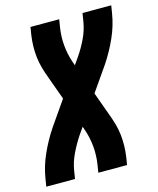

<svg xmlns="http://www.w3.org/2000/svg" viewBox="-111 -813 731 891"><g transform="rotate(-15 254.5 -367.5)"><path d="M0 0 6 -37Q15 -94 40 -150Q65 -206 99 -257L181 -375L139 -491Q130 -515 123 -540Q116 -565 113 -591Q110 -617 110.5 -644Q111 -671 115 -698L121 -735H259L253 -698Q246 -654 250 -611Q254 -568 267 -530L274 -510L297 -543Q322 -579 340.5 -618.5Q359 -658 365 -698L371 -735H509L503 -698Q494 -641 469 -585Q444 -529 410 -478L328 -360L370 -244Q379 -220 386 -195Q393 -170 396 -144Q399 -118 398.5 -91Q398 -64 394 -37L388 0H250L256 -37Q263 -81 259 -124Q255 -167 242 -205L235 -225L212 -192Q188 -156 169 -116.5Q150 -77 144 -37L138 0Z"/></g></svg>

Font: Iosevka Term Curly Heavy
Style: Italic
Weight: 900
Italic angle: -9°
Designer: Belleve Invis
Foundry: Belleve Invis
Version: Version 32.3.0